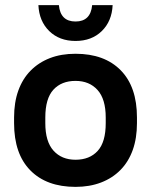

<svg xmlns="http://www.w3.org/2000/svg" viewBox="-20 -720 590 750"><path d="M275 10Q162 10 98.5 -54.5Q35 -119 35 -239V-261Q35 -320 51.5 -366Q68 -412 99.5 -444Q131 -476 175 -493Q219 -510 275 -510Q388 -510 451.5 -445.5Q515 -381 515 -261V-239Q515 -180 498.5 -134Q482 -88 450.5 -56Q419 -24 374.5 -7Q330 10 275 10ZM275 -96Q330 -96 361.5 -130.5Q393 -165 393 -239V-261Q393 -333 361 -368.5Q329 -404 275 -404Q220 -404 188.5 -369.5Q157 -335 157 -261V-239Q157 -167 189 -131.5Q221 -96 275 -96ZM275 -560Q212 -560 172.5 -598.5Q133 -637 130 -700H210Q216 -636 275 -636Q334 -636 340 -700H420Q417 -637 377.5 -598.5Q338 -560 275 -560Z"/></svg>

Font: PT Root UI Bold
Style: Regular
Weight: 700
Designer: Vitaly Kuzmin
Foundry: ParaType Ltd.
Version: Version 2.000G